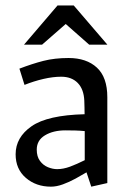

<svg xmlns="http://www.w3.org/2000/svg" viewBox="-20 -676 481 709"><path d="M168.2 13.3Q113.1 13.3 75.4 -19.2Q37.7 -51.8 37.7 -106.2Q37.7 -169 96.7 -209.9Q155.6 -250.8 292.4 -254.2Q292.1 -266.8 292 -279.3Q291.8 -291.8 291.3 -304.2Q289.5 -346.6 267 -369.7Q244.5 -392.7 206 -392.7Q175.9 -392.7 140.3 -384.5Q104.7 -376.2 70.5 -362.5L51.7 -422.5Q98.8 -440.5 140.2 -451.2Q181.7 -461.8 233.3 -461.8Q299.4 -461.8 337.8 -426.3Q376.3 -390.7 376.3 -317.1V0L317 13.3L299.4 -39.6Q282.1 -29.1 259 -16.5Q235.9 -3.9 212.4 4.7Q188.9 13.3 168.2 13.3ZM191.2 -51.4Q213.7 -51.4 238.7 -60.6Q263.6 -69.9 292.9 -84.5V-191.9Q276.2 -193.6 258.6 -194.1Q240.9 -194.6 221.8 -194.6Q176.5 -194.6 146.1 -176.3Q115.7 -158.1 115.7 -123.3Q115.7 -97.9 127.5 -81.9Q139.3 -65.8 156.9 -58.6Q174.4 -51.4 191.2 -51.4ZM68.7 -511.1 192.3 -655.7H252.4L376.5 -511.1H309.3L222.7 -587.4L135.4 -511.1Z"/></svg>

Font: Ancizar Sans Thin
Style: Regular
Weight: 100
Designer: Cesar Puertas, Viviana Monsalve, Julian Moncada, Julian Prieto, Jose Castro, Mariel Hernandez, Felipe Aragon, Sara Alarc
Version: Version 8.100